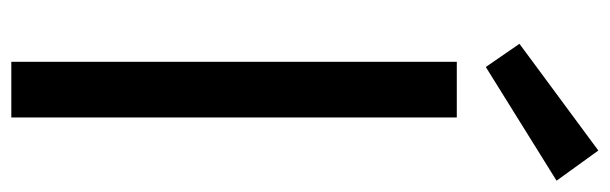

<svg xmlns="http://www.w3.org/2000/svg" viewBox="-380 -672 1052 331"><g transform="rotate(90 145.5 -506.0)"><path d="M182 -768V0H86V-768ZM95 -818 55 -876 239 -1012 291 -940Z"/></g></svg>

Font: Yaldevi Medium
Style: Regular
Weight: 500
Designer: Sol Matas, Rajitha Manaperi, Kosala Senevirathne
Foundry: Mooniak
Version: Version 1.100